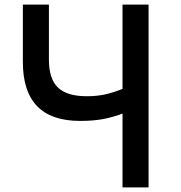

<svg xmlns="http://www.w3.org/2000/svg" viewBox="-20 -820 790 840"><path d="M80 -800H194V-559Q194 -475 233.5 -437Q273 -399 360 -399Q402 -399 437.5 -406.5Q473 -414 516 -431V-800H630V0H516V-323Q470 -306 428 -298.5Q386 -291 330 -291Q80 -291 80 -549Z"/></svg>

Font: Martian Mono SemiExpanded
Style: Regular
Weight: 400
Width: 6
Monospace: yes
Designer: Roman Shamin
Foundry: Evil Martians
Version: Version 1.000